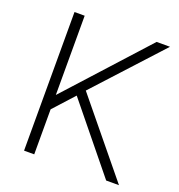

<svg xmlns="http://www.w3.org/2000/svg" viewBox="-133 -843 893 958"><g transform="rotate(20 314.0 -364.0)"><path d="M154 -732V-309H152L536 -732H607L287 -383L604 4H536L253 -344L154 -235V4H100V-732Z"/></g></svg>

Font: Sinter Light
Style: Regular
Weight: 300
Foundry: Adobe & rsms
Version: Version 1.000